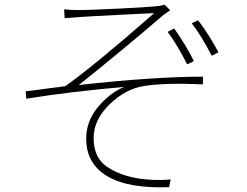

<svg xmlns="http://www.w3.org/2000/svg" viewBox="-20 -766 1040 808"><path d="M252 -689.5 250 -726.6Q275.4 -723.6 314.5 -723.6Q350.6 -723.6 473.6 -729.5Q596.7 -735.4 632.8 -739.3Q655.3 -741.2 672.9 -746.1L696.3 -722.7Q675.8 -709 668 -703.1Q489.3 -549.8 311.5 -408.2Q629.9 -443.4 834 -443.4V-411.1Q672.9 -418 587.9 -404.3Q508.8 -392.6 441.4 -327.1Q374 -261.7 374 -185.5Q374 -104.5 427.2 -66.4Q480.5 -28.3 564.5 -14.6Q629.9 -4.9 698.2 -10.7L691.4 21.5Q520.5 28.3 431.6 -24.4Q342.8 -77.1 342.8 -182.6Q342.8 -256.8 393.1 -316.4Q443.4 -376 502.9 -400.4Q263.7 -378.9 90.8 -350.6L87.9 -381.8Q117.2 -384.8 176.3 -393.1Q235.4 -401.4 254.9 -403.3Q380.9 -493.2 628.9 -710.9Q607.4 -710 473.1 -703.1Q338.9 -696.3 316.4 -694.3ZM787.1 -668 813.5 -680.7Q859.4 -621.1 899.4 -545.9L871.1 -531.2Q828.1 -614.3 787.1 -668ZM685.5 -631.8 712.9 -646.5Q765.6 -571.3 795.9 -508.8L767.6 -495.1Q726.6 -577.1 685.5 -631.8Z"/></svg>

Font: GenEi Gothic M ExtraLight
Style: Regular
Weight: 200
Designer: o_tamon (Modified); [Source Han Sans]
Ryoko NISHIZUKA  (kana & ideographs); Paul D. Hunt (Latin, Greek & Cyrillic); Wenl
Version: Version 1.1a;Original Version 1.004